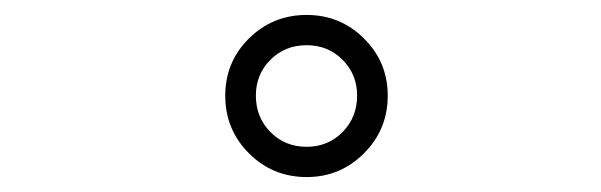

<svg xmlns="http://www.w3.org/2000/svg" viewBox="-20 -772 804 257"><path d="M390.5 -535Q345 -535 313.2 -566.8Q281.5 -598.5 281.5 -644Q281.5 -689 313.2 -720.5Q345 -752 390.5 -752Q435.5 -752 467.2 -720.5Q499 -689 499 -644Q499 -598.5 467.2 -566.8Q435.5 -535 390.5 -535ZM390.5 -575.5Q419 -575.5 438.5 -595.2Q458 -615 458 -644Q458 -672.5 438.5 -692Q419 -711.5 390.5 -711.5Q361.5 -711.5 342 -692Q322.5 -672.5 322.5 -644Q322.5 -615 342 -595.2Q361.5 -575.5 390.5 -575.5Z"/></svg>

Font: Trispace SemiExpanded ExtraLight
Style: Regular
Weight: 200
Width: 6
Designer: Tyler Finck
Foundry: Etcetera Type Company
Version: Version 1.210; ttfautohint (v1.8.3)